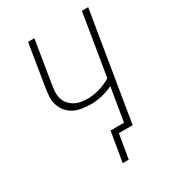

<svg xmlns="http://www.w3.org/2000/svg" viewBox="-212 -852 1024 1134"><g transform="rotate(-30 300.0 -285.0)"><path d="M327 165H286L320 -38H412L450 -266Q413 -248 374.5 -239Q336 -230 298 -230Q267 -230 237 -235Q207 -240 182 -253Q157 -266 139 -288.5Q121 -311 113 -339Q105 -367 107.5 -397.5Q110 -428 115 -458L160 -735H203L157 -452Q153 -428 151 -404Q149 -380 154.5 -357.5Q160 -335 174 -317.5Q188 -300 207.5 -288.5Q227 -277 250 -272.5Q273 -268 297 -268Q338 -268 379 -280Q420 -292 458 -315L527 -735H570L449 0H355Z"/></g></svg>

Font: Iosevka Extralight Extended
Style: Italic
Weight: 200
Width: 7
Italic angle: -9°
Monospace: yes
Designer: Belleve Invis
Foundry: Belleve Invis
Version: Version 32.5.0; ttfautohint (v1.8.4)